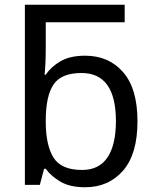

<svg xmlns="http://www.w3.org/2000/svg" viewBox="-20 -780 655 810"><path d="M339 10Q276 10 236 -13Q196 -36 173 -68H166L148 0H85V-760H506V-686H173V-575Q173 -541 171.5 -511.5Q170 -482 168 -465H173Q196 -499 236 -522Q276 -545 339 -545Q439 -545 499.5 -475.5Q560 -406 560 -268Q560 -130 499 -60Q438 10 339 10ZM326 -63Q398 -63 433.5 -116Q469 -169 469 -269Q469 -472 324 -472Q238 -472 205.5 -423Q173 -374 173 -271V-267Q173 -168 205.5 -115.5Q238 -63 326 -63Z"/></svg>

Font: Noto Sans
Style: Regular
Weight: 400
Designer: Monotype Design Team
Foundry: Monotype Imaging Inc.
Version: Version 1.902